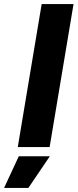

<svg xmlns="http://www.w3.org/2000/svg" viewBox="-78 -720 380 940"><path d="M9 0 126 -700H282L165 0ZM-58 200 14 45H166L61 200Z"/></svg>

Font: Figtree Light ExtraBold
Style: Italic
Weight: 800
Italic angle: -9.5°
Version: Version 2.001;gftools[0.9.30]